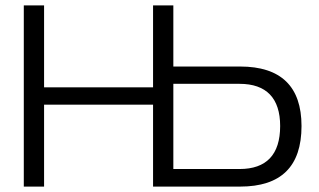

<svg xmlns="http://www.w3.org/2000/svg" viewBox="-20 -690 1179 710"><path d="M68 -670V0H143V-303H546V0H868C1019 0 1095 -74 1095 -224C1095 -370 1019 -444 868 -444H621V-670H546V-367H143V-670ZM621 -65V-380H866C965 -380 1016 -327 1016 -224C1016 -118 965 -65 866 -65Z"/></svg>

Font: LT Wave Alt Light
Style: Regular
Weight: 300
Designer: Daniel Lyons
Version: Version 2.5 (Glyphs App)